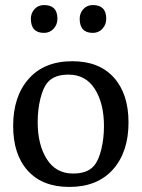

<svg xmlns="http://www.w3.org/2000/svg" viewBox="-20 -730 560 759"><path d="M32 -232Q32 -349 93.5 -418.5Q155 -488 266 -488Q372 -488 430 -423.5Q488 -359 488 -246Q488 -129 426.5 -60Q365 9 254 9Q148 9 90 -55Q32 -119 32 -232ZM269 -44Q325 -44 351 -74Q369 -94 380 -137.5Q391 -181 391 -232Q391 -321 355 -378Q319 -435 251 -435Q195 -435 169 -405Q151 -385 140 -341.5Q129 -298 129 -247Q129 -158 165 -101Q201 -44 269 -44ZM347 -600Q295 -600 295 -656Q295 -678 309.5 -694Q324 -710 347 -710Q400 -710 400 -656Q400 -633 385 -616.5Q370 -600 347 -600ZM154 -600Q102 -600 102 -656Q102 -678 116.5 -694Q131 -710 154 -710Q207 -710 207 -656Q207 -633 192 -616.5Q177 -600 154 -600Z"/></svg>

Font: Poly
Style: Regular
Weight: 400
Designer: Jos Nicols Silva Schwarzenberg
Foundry: Jose Nicolas Silva Schwarzenberg
Version: Version 1.001